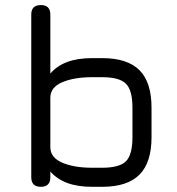

<svg xmlns="http://www.w3.org/2000/svg" viewBox="-20 -720 684 740"><path d="M137.5 0Q100.5 0 100.5 -37V-664Q100.5 -700.5 137.5 -700.5Q174 -700.5 174 -664V-436.5Q199 -466 238.8 -481Q278.5 -496 335.5 -496H373.5Q471 -496 517.5 -449.5Q564 -403 564 -305V-191Q564 -93.5 517.5 -46.8Q471 0 373.5 0H335.5Q278.5 0 238.8 -15Q199 -30 174 -59V-37Q174 0 137.5 0ZM335.5 -73.5H373.5Q441 -73.5 465.8 -98.8Q490.5 -124 490.5 -191V-305Q490.5 -372.5 465.2 -397.5Q440 -422.5 373.5 -422.5H335.5Q265.5 -422.5 219.8 -403Q174 -383.5 174 -343.5V-152Q174.5 -112.5 220 -93Q265.5 -73.5 335.5 -73.5Z"/></svg>

Font: Jura Light SemiBold
Style: Regular
Weight: 600
Version: Version 5.106